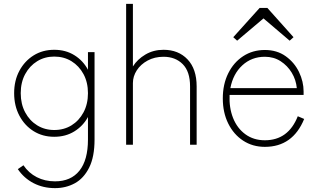

<svg xmlns="http://www.w3.org/2000/svg" viewBox="-20 -747 1643 991"><path d="M264 224Q203 224 153.5 198.5Q104 173 72 126L101 106Q128 146 170 167.5Q212 189 264 189Q346 189 390 134Q434 79 434 -27V-143Q409 -97 364 -69Q319 -41 260 -41Q200 -41 153.5 -70Q107 -99 80 -150Q53 -201 53 -266Q53 -331 80 -381.5Q107 -432 153.5 -461Q200 -490 260 -490Q319 -490 364 -462Q409 -434 434 -387V-478H468V-27Q468 63 440 118.5Q412 174 366 199Q320 224 264 224ZM260 -76Q310 -76 349 -100Q388 -124 411 -167Q434 -210 434 -266Q434 -322 411 -364.5Q388 -407 349 -431Q310 -455 260 -455Q211 -455 172 -431Q133 -407 110 -364.5Q87 -322 87 -266Q87 -210 110 -167Q133 -124 172 -100Q211 -76 260 -76Z M631 0V-727H666V-404Q689 -441 730.5 -465.5Q772 -490 824 -490Q901 -490 948 -440.5Q995 -391 995 -301V0H961V-301Q961 -378 923 -416Q885 -454 824 -454Q778 -454 742 -434.5Q706 -415 686 -384Q666 -353 666 -318V0Z M1347 11Q1284 11 1235 -21Q1186 -53 1158 -109.5Q1130 -166 1130 -239Q1130 -312 1158 -368.5Q1186 -425 1235 -457Q1284 -489 1347 -489Q1410 -489 1455 -456.5Q1500 -424 1523.5 -375Q1547 -326 1547 -275V-257H1165Q1162 -191 1183 -138Q1204 -85 1246.5 -54Q1289 -23 1347 -23Q1468 -23 1517 -147L1550 -133Q1491 11 1347 11ZM1169 -292H1512Q1508 -335 1486 -371.5Q1464 -408 1428.5 -431Q1393 -454 1347 -454Q1279 -454 1231 -410Q1183 -366 1169 -292ZM1320 -706H1360L1495 -555L1475 -537L1340 -652L1204 -537L1184 -555Z"/></svg>

Font: Zen Kaku Gothic Antique Light
Style: Regular
Weight: 300
Designer: Yoshimichi Ohira
Foundry: Positype
Version: Version 1.001